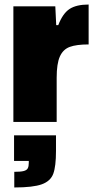

<svg xmlns="http://www.w3.org/2000/svg" viewBox="-20 -538 427 847"><path d="M39 -510H224L228 -427H237Q257 -479 287 -498.5Q317 -518 371 -518V-342Q317 -342 287.5 -331Q258 -320 244 -288.5Q230 -257 230 -195V0H39ZM107 180V172H42V59H227V128Q227 196 215 228.5Q203 261 164.5 275Q126 289 43 289V220Q71 220 84.5 216.5Q98 213 102.5 204.5Q107 196 107 180Z"/></svg>

Font: Saira Semi Condensed Black
Style: Regular
Weight: 900
Width: 4
Designer: Hector Gatti with collaboration of the Omnibus-Type team
Foundry: Omnibus-Type
Version: Version 1.001; ttfautohint (v1.8)